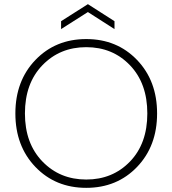

<svg xmlns="http://www.w3.org/2000/svg" viewBox="-20 -896 830 924"><path d="M639.5 -607.5Q736 -507 736 -350Q736 -193 639.5 -92.5Q543 8 395 8Q247 8 150.5 -92.5Q54 -193 54 -350Q54 -507 150.5 -607.5Q247 -708 395 -708Q543 -708 639.5 -607.5ZM100 -350Q100 -206 184 -119Q268 -32 395 -32Q522 -32 605.5 -118.5Q689 -205 689 -350Q689 -495 605.5 -582Q522 -669 395 -669Q268 -669 184 -582Q100 -495 100 -350ZM531 -794V-756L403 -838L274 -756V-794L403 -876Z"/></svg>

Font: Poppins ExtraLight
Style: Regular
Weight: 275
Designer: Ninad Kale (Devanagari), Jonny Pinhorn (Latin)
Foundry: Indian Type Foundry
Version: Version 3.200;PS 1.000;hotconv 16.6.54;makeotf.lib2.5.65590